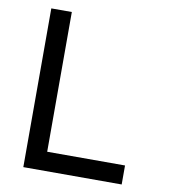

<svg xmlns="http://www.w3.org/2000/svg" viewBox="-82 -797 763 866"><g transform="rotate(10 300.0 -363.5)"><path d="M177 -727V-87H533.5V0H83V-727Z"/></g></svg>

Font: SplineSansMono30
Style: Regular
Weight: 400
Designer: Eben Sorkin, Mirko Velimirovic
Foundry: Sorkin Type
Version: Version 1.000